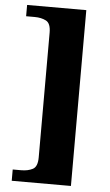

<svg xmlns="http://www.w3.org/2000/svg" viewBox="-60 -799 555 966"><g transform="rotate(5 218.0 -316.0)"><path d="M37 128V71H80Q114 71 138 58.5Q162 46 162 -1V-631Q162 -678 138 -690.5Q114 -703 80 -703H37V-760H336V128Z"/></g></svg>

Font: Noto Serif Lao ExtraBold
Style: Regular
Weight: 800
Designer: Monotype Design Team
Foundry: Monotype Imaging Inc.
Version: Version 2.003; ttfautohint (v1.8.4.7-5d5b)